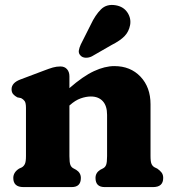

<svg xmlns="http://www.w3.org/2000/svg" viewBox="-20 -760 706 780"><path d="M262 -450V-402Q317.5 -450.5 361.8 -471Q406 -491.5 444.5 -491.5Q510 -491.5 550.8 -448.5Q591.5 -405.5 591.5 -336.5V-126Q591.5 -102.5 595.8 -93.5Q600 -84.5 608.5 -80L619 -75Q630.5 -67 636.8 -58.5Q643 -50 643 -37Q643 0 602 0H405Q368 0 368 -37Q368 -58 387 -70L398.5 -76Q407.5 -80.5 411.2 -90.5Q415 -100.5 415 -126V-293.5Q415 -330 397.5 -349Q380 -368 349 -368Q329.5 -368 307.5 -360.2Q285.5 -352.5 263.5 -332.5L262 -331.5V-126Q262 -100.5 265.8 -90.5Q269.5 -80.5 278.5 -76L289.5 -70Q308.5 -58 308.5 -37Q308.5 0 271.5 0H75Q34 0 34 -37Q34 -60 57.5 -75L68.5 -80Q76.5 -84.5 81 -93.8Q85.5 -103 85.5 -126V-321.5Q85.5 -342 80 -349.5Q74.5 -357 65.5 -361.5L50.5 -364.5Q40 -370 33.5 -377.5Q27 -385 27 -397.5Q27 -423.5 62.5 -437L158 -473Q180 -481.5 194.8 -485.8Q209.5 -490 225.5 -490Q242.5 -490 252.2 -479Q262 -468 262 -450ZM348.5 -659.5Q367 -699 390.2 -722Q413.5 -745 450.5 -738.5Q482 -733 497.8 -709Q513.5 -685 508.5 -658Q503.5 -631.5 486 -613.2Q468.5 -595 433 -577L353 -531Q341 -525 328 -525.5Q315 -526 307.5 -534Q298.5 -543 300.2 -554.5Q302 -566 308 -579Z"/></svg>

Font: Fraunces 9pt SuperSoft
Style: Bold
Weight: 700
Version: Version 1.000;[b76b70a41]